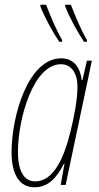

<svg xmlns="http://www.w3.org/2000/svg" viewBox="-20 -783 419 813"><path d="M336 -606H348V-614C321 -660 302 -708 280 -763H256V-756C276 -705 310 -644 336 -606ZM231 -606H243V-614C216 -660 197 -708 175 -763H151V-756C171 -705 205 -644 231 -606ZM126 10C183 10 219 -28 251 -90H253L237 0H258L369 -526H348L329 -444H326C320 -495 294 -536 239 -536C100 -536 29 -294 29 -138C29 -42 64 10 126 10ZM129 -15C86 -15 56 -51 56 -140C56 -280 121 -511 238 -511C282 -511 308 -473 308 -416C308 -360 294 -289 278 -224C251 -116 208 -15 129 -15Z"/></svg>

Font: Noto Sans ExtraCondensed Thin
Style: Italic
Weight: 100
Width: 2
Italic angle: -12°
Designer: Monotype Design Team
Foundry: Monotype Imaging Inc.
Version: Version 2.013